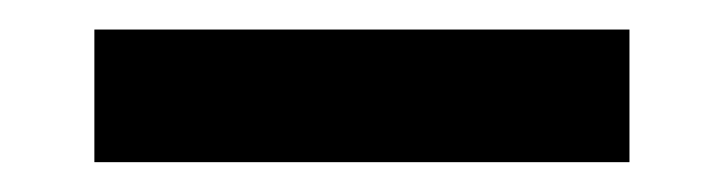

<svg xmlns="http://www.w3.org/2000/svg" viewBox="-20 -20 490 130"><path d="M406.2 0V89.8H43.9V0Z"/></svg>

Font: Anka/Coder Narrow
Style: Bold
Weight: 700
Width: 3
Monospace: yes
Version: Version 001.100